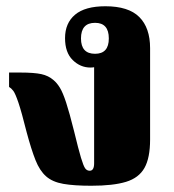

<svg xmlns="http://www.w3.org/2000/svg" viewBox="-20 -582 555 614"><path d="M272 12Q217 12 182.5 6Q148 0 127.5 -18Q107 -36 93.5 -70Q80 -104 65 -160Q49 -224 39 -253.5Q29 -283 22.5 -291.5Q16 -300 9 -304V-350H45Q89 -350 112 -345Q135 -340 151 -326Q162 -317 171.5 -301.5Q181 -286 191.5 -254Q202 -222 217 -162Q231 -104 239 -77.5Q247 -51 252.5 -43.5Q258 -36 267 -36Q281 -36 281 -60V-367Q276 -366 269 -366Q237 -366 212.5 -390Q188 -414 188 -460Q188 -508 220 -535Q252 -562 317 -562Q391 -562 425.5 -527.5Q460 -493 460 -428V-136Q460 -77 442 -45Q424 -13 383 -0.5Q342 12 272 12ZM284 -410Q328 -410 328 -459Q328 -509 284 -509Q239 -509 239 -459Q239 -410 284 -410Z"/></svg>

Font: Noto Serif Thai SemiCondensed Black
Style: Regular
Weight: 900
Width: 4
Designer: Monotype Design Team
Foundry: Monotype Imaging Inc.
Version: Version 2.002; ttfautohint (v1.8.4.7-5d5b)